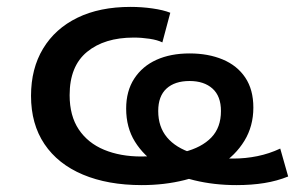

<svg xmlns="http://www.w3.org/2000/svg" viewBox="-20 -528 856 557"><path d="M391 9Q293 9 220.5 -21.5Q148 -52 109 -110Q70 -168 70 -250Q70 -329 105 -387Q140 -445 204.5 -476.5Q269 -508 359 -508Q391 -508 422.5 -503.5Q454 -499 474 -491L451 -405Q437 -412 414 -415.5Q391 -419 368 -419Q283 -419 232.5 -377.5Q182 -336 182 -252Q182 -192 208.5 -152.5Q235 -113 282 -93.5Q329 -74 390 -74Q462 -74 513.5 -87Q565 -100 593 -129Q621 -158 621 -206Q621 -249 596.5 -271Q572 -293 530 -293Q487 -293 463 -271Q439 -249 439 -206Q439 -160 464.5 -129.5Q490 -99 539 -83.5Q588 -68 657 -68Q692 -68 726.5 -75Q761 -82 793 -97L816 -16Q784 -3 747 3Q710 9 666 9Q601 9 543.5 -5Q486 -19 441.5 -47.5Q397 -76 371.5 -117Q346 -158 346 -213Q346 -264 369.5 -300Q393 -336 434 -354.5Q475 -373 530 -373Q584 -373 626 -355.5Q668 -338 691.5 -303Q715 -268 715 -216Q715 -162 689 -119.5Q663 -77 618 -48.5Q573 -20 515 -5.5Q457 9 391 9Z"/></svg>

Font: Nunito Sans 7pt SemiExpanded SemiBold
Style: Regular
Weight: 600
Width: 6
Designer: Vernon Adams
Foundry: Vernon Adams
Version: Version 3.101;gftools[0.9.27]